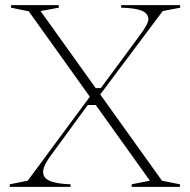

<svg xmlns="http://www.w3.org/2000/svg" viewBox="-20 -728 740 748"><path d="M493 0V-10L564 -24L92 -684L23 -698V-708H209V-698L138 -685L611 -24L681 -10V0ZM18 0V-10L88 -24L332 -354L356 -319H322L180 -125Q163 -102 155.5 -86Q148 -70 148 -58Q148 -35 173.5 -23.5Q199 -12 255 -10V0ZM349 -385H373L520 -584Q541 -612 549.5 -628Q558 -644 558 -653Q558 -667 547.5 -677Q537 -687 513.5 -692Q490 -697 452 -698V-708H682V-698L614 -685L369 -358Z"/></svg>

Font: Kalnia Thin ExtraLight
Style: Regular
Weight: 250
Version: Version 1.105